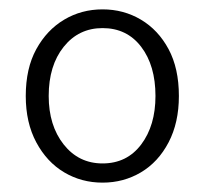

<svg xmlns="http://www.w3.org/2000/svg" viewBox="-20 -828 440 410"><path d="M199 -438Q154 -438 117 -460Q80 -482 57.5 -524Q35 -566 35 -623Q35 -682 57.5 -723Q80 -764 117 -786Q154 -808 199 -808Q244 -808 281 -786Q318 -764 340 -723Q362 -682 362 -623Q362 -566 340 -524Q318 -482 281 -460Q244 -438 199 -438ZM199 -479Q251 -479 281.5 -519.5Q312 -560 312 -623Q312 -688 281.5 -728Q251 -768 199 -768Q148 -768 116 -728Q84 -688 84 -623Q84 -560 116 -519.5Q148 -479 199 -479Z"/></svg>

Font: Noto Sans HK Thin Light
Style: Regular
Weight: 300
Version: Version 2.004-H2;hotconv 1.0.118;makeotfexe 2.5.65603